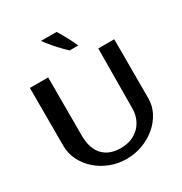

<svg xmlns="http://www.w3.org/2000/svg" viewBox="-218 -1110 1216 1286"><g transform="rotate(-30 390.0 -467.0)"><path d="M389.9 18.8Q323.7 18.8 264.8 -4Q205.8 -26.8 160.7 -66.7Q115.6 -106.6 89.8 -158.9Q63.9 -211.2 63.9 -269.6V-717.6H205.2V-265.6Q205.2 -215.3 218.2 -177.3Q231.2 -139.3 255.6 -114.1Q280 -88.8 314.1 -76.2Q348.2 -63.6 390.5 -63.6Q438.3 -63.6 475.2 -78.8Q512.2 -94.1 537.6 -120.6Q563 -147.2 576.1 -181.3Q589.3 -215.3 589.6 -252.8L592.9 -717.6H716.2V-259.9Q716.2 -204.1 690.2 -153.7Q664.1 -103.2 618.6 -64.5Q573.1 -25.8 514.3 -3.5Q455.4 18.8 389.9 18.8ZM420.2 -802Q390.3 -829.9 363.9 -858.5Q337.6 -887.1 317.3 -912.1Q297.1 -937.1 284.8 -953.3H406.6Q416.9 -936.1 429.1 -914.9Q441.4 -893.7 455.9 -866.2Q470.3 -838.7 486.7 -802Z"/></g></svg>

Font: Russolo 10pt ExtraLight
Style: Regular
Weight: 200
Designer: Micah Stupak-Hahn
Version: Version 1.000